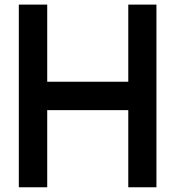

<svg xmlns="http://www.w3.org/2000/svg" viewBox="-20 -792 742 812"><path d="M522.5 -772.5Q522.5 -663.1 522.5 -446.3Q408.2 -446.3 179.7 -446.3Q179.7 -554.7 179.7 -772.5Q139.6 -772.5 59.6 -772.5Q59.6 -514.6 59.6 0Q99.6 0 179.7 0Q179.7 -108.4 179.7 -326.2Q293.9 -326.2 522.5 -326.2Q522.5 -217.8 522.5 0Q561.5 0 641.6 0Q641.6 -257.8 641.6 -772.5Q601.6 -772.5 522.5 -772.5Z"/></svg>

Font: Seiden_Sans_Regular
Style: Regular
Weight: 400
Designer: Kevin Beronilla
Version: Version 1.0